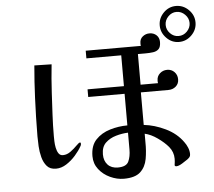

<svg xmlns="http://www.w3.org/2000/svg" viewBox="-58 -903 1116 999"><g transform="rotate(-5 500.0 -403.0)"><path d="M591 -204Q560 -203 527.5 -193.5Q495 -184 473 -163Q451 -142 451 -103Q451 -69 470 -48.5Q489 -28 523 -28Q567 -28 579 -53.5Q591 -79 591 -116ZM960 -745Q960 -770 941 -789Q922 -808 897 -808Q872 -808 853.5 -789Q835 -770 835 -745Q835 -720 853.5 -701Q872 -682 897 -682Q923 -682 941.5 -701Q960 -720 960 -745ZM342 -168Q342 -164 341 -161Q340 -158 338 -155Q326 -133 304.5 -108.5Q283 -84 256.5 -67Q230 -50 202 -50Q171 -50 154.5 -69Q138 -88 130.5 -116.5Q123 -145 121.5 -174.5Q120 -204 120 -226Q120 -276 121.5 -326.5Q123 -377 125 -427Q127 -469 129.5 -511Q132 -553 136 -595L226 -593Q222 -556 219 -519Q216 -482 214 -445Q211 -389 208 -332.5Q205 -276 205 -220Q205 -210 205.5 -193Q206 -176 209.5 -158.5Q213 -141 221 -129Q229 -117 244 -117Q265 -117 284.5 -131.5Q304 -146 318 -160.5Q332 -175 338 -175Q340 -175 341 -172.5Q342 -170 342 -168ZM903 -65Q903 -55 898.5 -49.5Q894 -44 886 -38Q876 -31 857.5 -19.5Q839 -8 827 -8Q818 -8 818 -15Q818 -20 819 -22Q820 -29 820.5 -35Q821 -41 821 -48Q821 -83 798 -111Q777 -136 743 -160Q709 -184 677 -191V-148Q678 -101 670.5 -59.5Q663 -18 635.5 7.5Q608 33 549 33Q513 33 477.5 16.5Q442 0 419 -29.5Q396 -59 396 -98Q396 -153 425.5 -184Q455 -215 500 -228.5Q545 -242 591 -242V-407H401V-447H591V-608H409V-648H697Q696 -652 696 -655Q696 -658 696 -662Q696 -684 711.5 -696.5Q727 -709 747 -709Q769 -709 783.5 -695.5Q798 -682 798 -660Q798 -634 787 -623Q776 -612 757.5 -609.5Q739 -607 718 -607H678V-447H769Q768 -451 768 -454Q768 -457 768 -461Q768 -483 784 -497.5Q800 -512 822 -512Q845 -512 860 -496.5Q875 -481 875 -458Q875 -435 859 -421Q843 -407 820 -407H676V-237Q732 -231 789 -203.5Q846 -176 879 -129Q889 -116 896 -99Q903 -82 903 -65ZM991 -745Q991 -707 963 -679Q935 -651 897 -651Q859 -651 831.5 -679.5Q804 -708 804 -745Q804 -783 831.5 -811Q859 -839 897 -839Q935 -839 963 -811Q991 -783 991 -745Z"/></g></svg>

Font: Kaisei Opti
Style: Regular
Weight: 400
Designer: Font-Kai, 金井和夫
Foundry: KAZUO KANAI
Version: Version 5.003